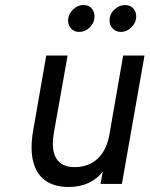

<svg xmlns="http://www.w3.org/2000/svg" viewBox="-20 -732 595 764"><path d="M253 12Q195.5 12 159.8 -14Q124 -40 111.8 -90.2Q99.5 -140.5 112 -213L164 -511H249L195 -207Q182.5 -138 203.5 -102.5Q224.5 -67 276 -67Q333 -67 369 -101Q405 -135 416 -200L470 -511H555L465 0H380L389 -49Q364.5 -18.5 330.5 -3.2Q296.5 12 253 12ZM461 -605Q441.5 -605 428.8 -618.2Q416 -631.5 416 -650Q416 -676.5 435.5 -694.2Q455 -712 478 -712Q497.5 -712 509.8 -699Q522 -686 522 -667Q522 -650 513.2 -636Q504.5 -622 490.5 -613.5Q476.5 -605 461 -605ZM295 -605Q275.5 -605 263.2 -618.2Q251 -631.5 251 -650Q251 -667 259.8 -681Q268.5 -695 282.5 -703.5Q296.5 -712 312 -712Q332.5 -712 344.2 -699Q356 -686 356 -667Q356 -641.5 337.5 -623.2Q319 -605 295 -605Z"/></svg>

Font: Overpass
Style: Italic
Weight: 400
Italic angle: -10°
Designer: Delve Withrington, Dave Bailey, Thomas Jockin
Foundry: Delve Fonts LLC
Version: Version 4.000